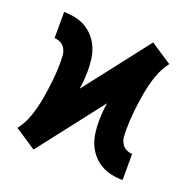

<svg xmlns="http://www.w3.org/2000/svg" viewBox="-102 -622 704 724"><g transform="rotate(20 250.0 -260.0)"><path d="M107 7 65 -21 22 -49Q45 -79 57 -115Q69 -151 75.5 -188.5Q82 -226 86 -263.5Q90 -301 90 -338Q90 -352 89 -365Q88 -378 81.5 -390Q75 -402 63 -408.5Q51 -415 38 -415V-520Q61 -520 83 -515.5Q105 -511 125 -499.5Q145 -488 160 -470.5Q175 -453 183.5 -432Q192 -411 195 -388.5Q198 -366 198 -343Q198 -324 196.5 -305.5Q195 -287 192 -268L393 -527L435 -499L478 -471Q455 -441 443 -405Q431 -369 424.5 -331.5Q418 -294 414 -256.5Q410 -219 410 -182Q410 -168 411 -155Q412 -142 418.5 -130Q425 -118 437 -111.5Q449 -105 462 -105V0Q439 0 417 -4.5Q395 -9 375 -20.5Q355 -32 340 -49.5Q325 -67 316.5 -88Q308 -109 305 -131.5Q302 -154 302 -177Q302 -196 303.5 -214.5Q305 -233 308 -252Z"/></g></svg>

Font: Iosevka SS18 Extrabold
Style: Regular
Weight: 800
Monospace: yes
Designer: Belleve Invis
Foundry: Belleve Invis
Version: Version 25.1.1; ttfautohint (v1.8.4)